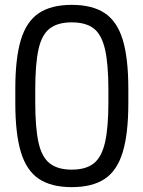

<svg xmlns="http://www.w3.org/2000/svg" viewBox="-20 -760 590 790"><path d="M275 10Q191 10 140 -24Q89 -58 66 -134Q43 -210 43 -335V-395Q43 -521 66 -596.5Q89 -672 140 -706Q191 -740 275 -740Q360 -740 411 -706Q462 -672 485 -596.5Q508 -521 508 -395V-335Q508 -210 485 -134Q462 -58 411 -24Q360 10 275 10ZM275 -62Q333 -62 365.5 -87.5Q398 -113 412 -173.5Q426 -234 426 -340V-390Q426 -497 412 -557.5Q398 -618 365.5 -643Q333 -668 275 -668Q218 -668 185 -643Q152 -618 138.5 -557.5Q125 -497 125 -390V-340Q125 -234 138.5 -173.5Q152 -113 185 -87.5Q218 -62 275 -62Z"/></svg>

Font: M PLUS Code Latin SemiExpanded
Style: Regular
Weight: 400
Width: 6
Designer: Coji Morishita
Foundry: UNDERFOREST DESIGN
Version: Version 1.002; ttfautohint (v1.8.3)